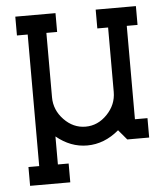

<svg xmlns="http://www.w3.org/2000/svg" viewBox="-51 -589 683 790"><g transform="rotate(-5 290.5 -193.5)"><path d="M163.1 -38.1V77.6H207.5V155.3H41.5V77.6H85.9V-465.8H41.5V-543.5H207.5V-465.8H163.1V-199.7Q163.1 -147 201.4 -107.2Q239.7 -67.4 290.5 -67.4Q341.3 -67.4 379.6 -107.2Q418 -147 418 -199.7V-465.8H373.5V-543.5H539.6V-465.8H495.1V-80.1H546.9V0H456.5L421.9 -41Q361.3 10.3 290.5 10.3Q221.7 10.3 163.1 -38.1Z"/></g></svg>

Font: Turpis
Style: Regular
Weight: 400
Designer: GGBotNet
Foundry: f0n7
Version: 1.00